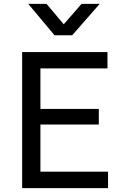

<svg xmlns="http://www.w3.org/2000/svg" viewBox="-20 -968 645 988"><path d="M94 0V-700H533V-616H188V-407.5H488.5V-327H188V-84.5H536V0ZM260.5 -786.5 125.5 -948H219.5L308 -843L399.5 -948H493L351.5 -786.5Z"/></svg>

Font: Geologica Thin Roman Light
Style: Regular
Weight: 300
Version: Version 1.010;gftools[0.9.28]